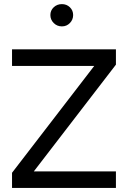

<svg xmlns="http://www.w3.org/2000/svg" viewBox="-20 -931 633 951"><path d="M39.6 -604.5V-686.5H554.2V-610.8L147.5 -82H554.2V0H39.6V-75.2L446.8 -604.5ZM229.5 -856.4Q229.5 -879.4 246.1 -895Q262.7 -910.6 286.6 -910.6Q310.1 -910.6 326.2 -895Q342.3 -879.4 342.3 -856.4Q342.3 -833.5 326.2 -816.9Q310.1 -800.3 286.6 -800.3Q262.7 -800.3 246.1 -816.9Q229.5 -833.5 229.5 -856.4Z"/></svg>

Font: Estedad-FD Medium
Style: Regular
Weight: 500
Designer: Amin Abedi
Version: Version 7.3